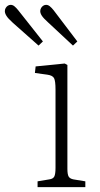

<svg xmlns="http://www.w3.org/2000/svg" viewBox="-95 -772 412 792"><path d="M60 0V-24L108 -32Q124 -34 129 -44Q134 -54 134 -80V-402Q134 -438 128 -449.5Q122 -461 100 -464L49 -471L52 -498L172 -510L183 -504V-76Q183 -53 188 -44Q193 -35 208 -32L257 -24V0ZM64 -584 -42 -678Q-61 -695 -68 -706Q-75 -717 -75 -726Q-75 -733 -71.5 -739Q-68 -745 -62.5 -748.5Q-57 -752 -51 -752Q-43 -752 -36 -746.5Q-29 -741 -20 -730L82 -601ZM206 -584 104 -679Q85 -696 78 -706.5Q71 -717 71 -726Q71 -733 74.5 -739Q78 -745 83.5 -748.5Q89 -752 95 -752Q103 -752 110 -746.5Q117 -741 126 -730L224 -601Z"/></svg>

Font: Literata 18pt ExtraLight
Style: Regular
Weight: 250
Designer: Latin by Veronika Burian and Jose Scaglione. Greek by Irene Vlachou. Cyrillic by Vera Evstafieva.
Foundry: TypeTogether
Version: Version 3.103;gftools[0.9.29]